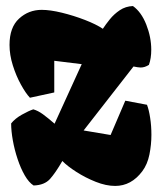

<svg xmlns="http://www.w3.org/2000/svg" viewBox="-20 -609 541 639"><path d="M363.3 9.8Q333 9.8 298.6 -3.9Q264.2 -17.6 234.1 -36.9Q204.1 -56.2 187.5 -73.2Q165 -34.2 146.5 -13.4Q127.9 7.3 91.8 8.3Q76.2 -1.5 62.5 -25.1Q48.8 -48.8 38.6 -79.6Q28.3 -110.4 22.7 -141.8Q17.1 -173.3 17.1 -198.2Q29.8 -214.4 52.7 -227.3Q75.7 -240.2 90.8 -245.1Q106.4 -240.7 122.8 -228.8Q139.2 -216.8 161.6 -197.3L252 -395.5L160.6 -406.7V-301.3L79.6 -283.7Q65.4 -298.8 49.6 -327.6Q33.7 -356.4 22.7 -391.4Q11.7 -426.3 11.7 -459.5Q11.7 -518.1 43.5 -547.1Q75.2 -576.2 118.7 -576.2Q147 -576.2 186 -566.7Q225.1 -557.1 262.5 -542.7Q299.8 -528.3 322.3 -513.2Q331.5 -527.3 345.5 -544.7Q359.4 -562 378.7 -575Q397.9 -587.9 422.4 -588.9Q450.2 -569.3 466.8 -527.3Q483.4 -485.4 483.4 -443.4Q483.4 -414.6 475.6 -393.1Q461.9 -384.3 448.2 -384.3Q443.4 -384.3 437.5 -385.3Q431.6 -386.2 424.3 -387.7L258.3 -174.8L348.1 -159.7L397 -273.9L469.2 -260.3Q475.6 -243.7 479.7 -217Q483.9 -190.4 483.9 -160.2Q483.9 -127.4 477.3 -94.7Q470.7 -62 453.6 -39.1Q417 9.8 363.3 9.8Z"/></svg>

Font: Fruktur
Style: Regular
Weight: 400
Designer: Viktoriya Grabowska, Eben Sorkin
Foundry: Viktoriya Grabowska
Version: Version 1.008; ttfautohint (v1.8.4.7-5d5b)